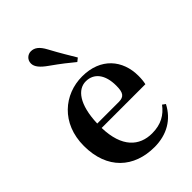

<svg xmlns="http://www.w3.org/2000/svg" viewBox="-252 -958 1077 1077"><g transform="rotate(-45 286.0 -419.5)"><path d="M367 -644C343 -685 317 -726 280 -795C257 -838 234 -855 205 -855C181 -855 157 -836 157 -806C157 -779 179 -754 219 -726C277 -685 312 -657 347 -628ZM316 16C415 16 490 -29 532 -110L514 -123C479 -76 432 -48 361 -48C261 -48 186 -113 182 -270H529C533 -288 535 -306 535 -331C535 -455 456 -552 309 -552C167 -552 40 -449 40 -269C40 -84 154 16 316 16ZM182 -305C187 -452 240 -518 304 -518C368 -518 408 -468 408 -380C408 -326 396 -305 353 -305Z"/></g></svg>

Font: Source Han Serif CN
Style: Bold
Weight: 700
Designer: Ryoko NISHIZUKA 西塚涼子 (kana & ideographs); Frank Grießhammer (Latin, Greek & Cyrillic); Wenlong ZHANG 张文龙 (bopomofo); San
Foundry: Adobe
Version: Version 2.003;hotconv 1.1.1;makeotfexe 2.6.0